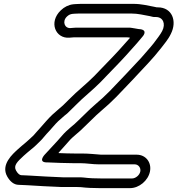

<svg xmlns="http://www.w3.org/2000/svg" viewBox="-20 -780 918 993"><path d="M492 70H677C695.5 70 709.5 87.6 705.6 107C701.8 126.1 681.5 143 662.5 143H506.5C473.3 143 441.4 141.8 413.5 138.2C403.6 136.9 392.6 137 381.7 137H304.2C248.2 134.5 186.1 131.8 134.4 128.1C126.6 127.4 118.8 127.1 111.7 127C103.9 126.4 96.2 126.1 89.1 126C82.3 125.1 73.1 119.9 63.3 102.7C48 76.1 69.9 56 102.7 25.5C108.6 20 114.8 14.6 120.7 9.7L142.9 -8.8C161.4 -22.8 174.5 -37.7 185 -47.3C199.5 -60.5 210.5 -76.8 221.1 -87.6C240.9 -107.6 264.8 -138.1 281 -153.1C293.6 -164.2 304.5 -173.8 313.4 -181.7C323.1 -188.6 331.9 -196.7 338.3 -203.5C358.7 -223.1 382.8 -247.8 401.5 -265.2C445.6 -304.1 490.7 -343.1 531.6 -388.1C571 -428.5 622.3 -481.4 659.2 -523.9C678.8 -545.6 698.8 -567.8 717.5 -591.1C717.5 -591.1 746 -622 707.6 -628.7C703.8 -629.3 699 -629.8 695.9 -629.9C681.6 -633.1 671.4 -633.5 663 -635.5C656.9 -636.7 651.7 -637 645.2 -637H373.2C368.7 -637 363.4 -636.6 356.7 -635.9L344.8 -634.9C314 -632.5 300.2 -669.5 326.2 -694.4C335.1 -702.9 343.8 -706.8 353.9 -708.1L365.4 -709.1C374.7 -709.7 382.8 -710 387.7 -710H659.7C694.8 -710 721.4 -702.3 755.7 -696.4C764.4 -694.7 770 -692 778.2 -692H786.2C823 -692 838.4 -657.5 818.8 -619.5C808.9 -600.2 792.2 -580 773.9 -555.1C755.6 -531.6 730.9 -505.7 710.3 -481C659.9 -426.4 599 -362.2 547.9 -309.3C527 -287.9 499.6 -262.5 476.5 -243.3L446.6 -216.6C435.7 -206.4 425.9 -196.8 415.9 -186.8L385.1 -157C384.8 -156.7 384.4 -156.2 384.1 -156C361.7 -132.4 329 -111.8 299.3 -76.6C268.3 -40.2 243.5 -16.2 210.4 20.7C210.4 20.7 174.2 60 223 60H228.6C275.2 61.6 313.1 64 360.2 64H396.2C427.6 64 458.5 70 492 70ZM652.7 -584.7C643 -573.6 633.5 -563 623.6 -552.1C587.7 -510.6 536.8 -458.3 497.8 -418.3C497.6 -418.1 497.2 -417.7 496.9 -417.4C458.8 -375.3 415.7 -338.1 371.1 -298.8C349 -278.2 325.2 -253.7 305.9 -235.1C298.5 -228.1 291.9 -223.2 285 -217C274.3 -207.5 263.6 -198.1 250.8 -186.9C228.1 -165.9 205.2 -137.6 187.4 -117.9C174.7 -104.8 163.8 -90.9 153.6 -79.9C139.1 -66.5 126.3 -53.9 115.2 -44.7L92.5 -25.7C85.6 -19.9 78.8 -14 71.8 -7.5C46.8 15.7 -18.1 71.1 17.6 133.3C30.8 156.2 50 176 77.9 176C85 176 92.8 177 100.7 177C106.6 177 112.9 177.3 120.6 177.9C174.4 181.8 236.4 184.5 293.1 187H371.7C381 187 389.2 187.3 398.1 187.9C427.5 191.6 462.4 193 496.5 193H652.5C699.5 193 746.2 154 755.6 107C764.9 60.4 734.6 20 687 20H502.8C473.9 18 440.5 14 406.2 14H370.2C339.1 14 312.1 12.9 281.9 11.7C283.4 10 286.4 6.5 289.7 2.3C303.7 -13.8 317.3 -27.5 335.9 -49.4C357.4 -75 386.7 -93.2 417.7 -125.5L448.3 -155.2C458.6 -165.4 466.8 -173.5 477.3 -183.4L505.7 -208.7C529 -228.2 558.7 -255.4 581.4 -278.7C633.3 -332.5 694.7 -397.2 745.6 -452.4C767.1 -475.7 790.8 -502.5 812.9 -530.9C828.5 -552.3 848.9 -573.6 863.8 -605.1C896.7 -670.2 871.1 -742 796.1 -742H791.1C786.3 -743.2 780.7 -744.4 774.1 -745.6C742.4 -751.1 712.4 -760 669.7 -760H397.7C390.7 -760 382.6 -759.7 371.6 -758.9L358.8 -757.9C334.7 -755.1 312.8 -744.2 294.5 -726.6C230.2 -665.2 266.9 -579.4 338.8 -585.1L351.3 -586.1C358.2 -586.8 362.3 -587 363.2 -587H635.2C645.6 -587 643.9 -586.1 652.7 -584.7Z"/></svg>

Font: Smoothie
Style: OutlineIt
Weight: 400
Foundry: Cannot Into Space Fonts
Version: Version 0.8